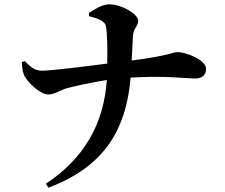

<svg xmlns="http://www.w3.org/2000/svg" viewBox="-20 -809 1040 888"><path d="M81 -522C82 -496 85 -478 90 -465C103 -430 167 -372 202 -372C233 -372 256 -391 286 -400C326 -411 403 -428 474 -439C460 -233 367 -75 192 41L204 59C452 -34 563 -198 584 -450C740 -460 842 -446 883 -446C909 -446 933 -457 933 -491C933 -532 841 -568 800 -568C780 -568 770 -553 589 -529L595 -644C599 -684 619 -686 619 -713C619 -744 543 -789 484 -789C453 -789 413 -764 391 -749L392 -734C425 -726 466 -714 470 -687C477 -650 477 -578 476 -515C362 -500 214 -482 174 -482C140 -482 119 -501 94 -527Z"/></svg>

Font: Noto Serif CJK HK
Style: Bold
Weight: 700
Designer: Ryoko NISHIZUKA 西塚涼子 (kana & ideographs); Frank Grießhammer (Latin, Greek & Cyrillic); Wenlong ZHANG 张文龙 (bopomofo); San
Foundry: Adobe
Version: Version 2.001;hotconv 1.1.0;makeotfexe 2.6.0